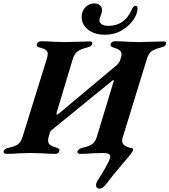

<svg xmlns="http://www.w3.org/2000/svg" viewBox="-62 -896 990 1122"><path d="M415 -798Q415 -830 436.5 -853Q458 -876 489 -876Q509 -876 521.5 -865.5Q534 -855 534 -838Q534 -823 526 -803Q519 -787 519 -778Q519 -764 532 -754.5Q545 -745 571 -745Q666 -745 707 -838Q714 -853 718.5 -857.5Q723 -862 731 -862Q742 -862 742 -847Q742 -817 717.5 -780.5Q693 -744 649.5 -718.5Q606 -693 551 -693Q490 -693 452.5 -723Q415 -753 415 -798ZM499 186Q499 183 501 175Q504 163 512 153Q529 128 552.5 86.5Q576 45 580 31Q582 26 582 18Q582 8 572 3Q562 -2 540 -2Q522 -2 476 0Q442 3 406 3Q398 3 393.5 -1Q389 -5 391 -11Q395 -27 419 -32Q459 -41 477 -54Q495 -67 504 -97L602 -420Q604 -425 602 -427Q600 -429 596 -426L241 -137Q235 -132 232.5 -128.5Q230 -125 228 -117L223 -98Q219 -86 219 -74Q219 -58 230.5 -49.5Q242 -41 270 -32Q280 -29 283.5 -24.5Q287 -20 284 -12Q281 3 262 3Q226 3 185 0Q135 -2 117 -2Q98 -2 50 0Q11 3 -27 3Q-34 3 -38.5 -1Q-43 -5 -41 -11Q-37 -27 -14 -32Q27 -40 43.5 -53Q60 -66 70 -97L211 -551Q217 -569 217 -581Q217 -596 206 -604Q195 -612 168 -619Q149 -623 154 -640Q155 -646 163 -650.5Q171 -655 178 -655Q214 -655 252 -652Q298 -650 317 -650Q335 -650 387 -652Q439 -654 463 -654Q480 -654 477 -640Q474 -631 468 -626.5Q462 -622 449 -619Q406 -608 389 -594Q372 -580 363 -550L270 -241L268 -229Q268 -226 270 -226Q275 -226 284 -234L622 -517Q634 -529 638 -539L642 -550Q648 -567 648 -578Q648 -593 636.5 -602.5Q625 -612 599 -619Q581 -624 585 -640Q587 -647 594.5 -651Q602 -655 610 -655Q647 -655 684 -652Q732 -650 750 -650Q768 -650 818 -652Q870 -654 894 -654Q911 -654 908 -640Q905 -631 899 -626.5Q893 -622 880 -619Q837 -608 821 -594.5Q805 -581 796 -550L656 -96Q652 -85 652 -73Q652 -57 665.5 -46.5Q679 -36 708 -30Q716 -29 716 -22Q716 -17 712 -11Q708 -2 686 24Q664 50 658 57Q592 134 565 172Q541 206 519 206Q509 206 504 200.5Q499 195 499 186Z"/></svg>

Font: EB Garamond
Style: Bold Italic
Weight: 700
Italic angle: -17.2°
Designer: Georg Duffner and Octavio Pardo
Foundry: Georg Duffner
Version: Version 1.000